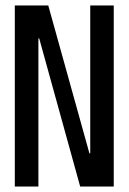

<svg xmlns="http://www.w3.org/2000/svg" viewBox="-20 -680 469 700"><path d="M34 0V-660H156L306 -121H309V-660H394.7V0H272.3L123 -539.7H120V0Z"/></svg>

Font: Bricolage Grotesque 96pt ExtraBold Condensed
Style: Regular
Weight: 800
Width: 3
Version: Version 1.001;gftools[0.9.33.dev8+g029e19f]